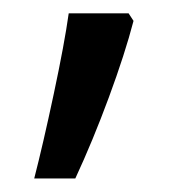

<svg xmlns="http://www.w3.org/2000/svg" viewBox="-20 -136 285 285"><path d="M170.9 -116.2 178.2 -105Q165.5 -56.2 141.6 8.5Q117.7 73.2 91.8 128.9H30.8Q43.9 78.1 59.8 3.4Q75.7 -71.3 82 -116.2Z"/></svg>

Font: f01972551
Style: Regular
Weight: 400
Foundry: Ascender Corporation
Version: Version 1.10